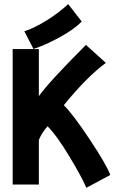

<svg xmlns="http://www.w3.org/2000/svg" viewBox="-20 -888 558 924"><path d="M97.2 -737.3Q148.4 -754.4 206.5 -791Q264.6 -827.6 308.1 -868.2L373.5 -784.2Q335.4 -746.1 267.3 -708.7Q199.2 -671.4 141.1 -652.3ZM287.1 -381.8Q331.1 -338.4 411.6 -217.3Q492.2 -96.2 510.7 -45.9L395.5 15.6Q374.5 -34.7 313.2 -136.2Q252 -237.8 209 -280.3Q181.6 -250 167 -214.8V0H41V-651.9H167V-425.3Q216.3 -494.6 393.6 -671.9L489.3 -585.4Q396.5 -516.6 287.1 -381.8Z"/></svg>

Font: Fantasque Sans Mono
Style: Bold
Weight: 700
Monospace: yes
Designer: Jany Belluz
Version: Version 1.8.0 ; ttfautohint (v1.8.2)